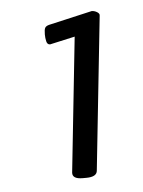

<svg xmlns="http://www.w3.org/2000/svg" viewBox="-39 -796 358 481"><g transform="rotate(-5 140.0 -555.5)"><path d="M150 -348Q124 -348 125 -364L161 -703L98 -689Q91 -689 89 -697.5Q87 -706 87 -715Q87 -727 89.5 -731.5Q92 -736 100 -738L209 -763Q216 -763 222.5 -759Q229 -755 228 -750L187 -364Q186 -348 159 -348Z"/></g></svg>

Font: Asap Condensed Condensed Medium
Style: Italic
Weight: 500
Width: 3
Italic angle: -6°
Designer: Pablo Cosgaya
Foundry: Omnibus-Type
Version: Version 3.001; ttfautohint (v1.8.4.7-5d5b)